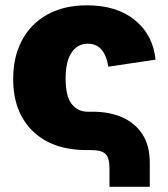

<svg xmlns="http://www.w3.org/2000/svg" viewBox="-20 -573 643 733"><path d="M397.9 140.1V68.4Q397.9 29.3 382.6 14.6Q367.2 0 328.1 0H312.5Q179.2 0 104.7 -72.8Q30.3 -145.5 30.3 -271.5Q30.3 -355.5 63.7 -418.7Q97.2 -481.9 160.4 -517.3Q223.6 -552.7 312.5 -552.7Q425.3 -552.7 494.9 -496.3Q564.5 -439.9 573.7 -345.2L393.6 -318.4Q379.4 -406.2 315.4 -406.2Q276.9 -406.2 253.7 -373Q230.5 -339.8 230.5 -272.5Q230.5 -205.6 253.7 -176Q276.9 -146.5 315.4 -146.5H335Q397 -146.5 446 -125.2Q495.1 -104 523.4 -60.8Q551.8 -17.6 551.8 47.9V140.1Z"/></svg>

Font: Inter Black
Style: Regular
Weight: 900
Designer: Rasmus Andersson
Foundry: rsms
Version: Version 4.000;git-a52131595